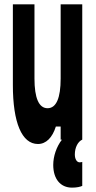

<svg xmlns="http://www.w3.org/2000/svg" viewBox="-20 -640 440 880"><path d="M258 -620V-280C258 -191 238 -144 198 -144C158 -144 138 -191 138 -280V-620H39V-250C39 -78 80 20 154 20C191 20 220 -9 236 -60H258V0H264C239 32 224 76 224 116C224 180 257 220 310 220C333 220 348 216 357 212V102C354 103 352 104 345 104C332 104 323 89 323 68C323 36 337 9 357 0V-620Z"/></svg>

Font: Yard Headline
Style: Regular
Weight: 400
Monospace: yes
Designer: Roman Shamin
Foundry: Evil Martians
Version: Version 1.000